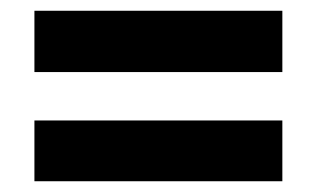

<svg xmlns="http://www.w3.org/2000/svg" viewBox="-20 -467 589 357"><path d="M44 -333V-447H505V-333ZM44 -130V-243H505V-130Z"/></svg>

Font: Nunito Sans 10pt SemiCondensed Black
Style: Regular
Weight: 900
Width: 4
Designer: Vernon Adams
Foundry: Vernon Adams
Version: Version 3.101;gftools[0.9.27]